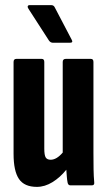

<svg xmlns="http://www.w3.org/2000/svg" viewBox="-20 -724 418 750"><path d="M124 6Q75 6 54 -25Q33 -56 33 -123V-482Q33 -494 44 -494H143Q153 -494 153 -482V-143Q153 -118 158.5 -109Q164 -100 178 -100Q201 -100 225 -128V-482Q225 -494 237 -494H335Q345 -494 345 -482V-127Q345 -91 345.5 -62.5Q346 -34 348 -13Q350 0 339 0H255Q246 0 244 -11Q242 -21 241 -34.5Q240 -48 239 -61Q215 -31 185 -12.5Q155 6 124 6ZM187 -557Q177 -557 171 -566L91 -690Q87 -696 88.5 -700Q90 -704 96 -704H180Q190 -704 194 -695L260 -569Q267 -557 253 -557Z"/></svg>

Font: Sofia Sans Extra Condensed ExtraBold
Style: Regular
Weight: 800
Designer: Botio Nikoltchev, Ani Petrova
Foundry: lettersoup
Version: Version 4.101; ttfautohint (v1.8.4.7-5d5b)